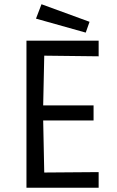

<svg xmlns="http://www.w3.org/2000/svg" viewBox="-20 -887 554 907"><path d="M105 0V-695H446V-621L189 -624L184 -389H422V-318H184L189 -72L446 -74V0ZM385 -733 150 -799 176 -867 403 -784Z"/></svg>

Font: Ruda
Style: Regular
Weight: 400
Designer: Mariela Monsalve and Angelina Sanchez
Foundry: Mariela Monsalve and Angelina Sanchez
Version: Version 2.000